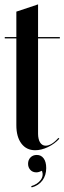

<svg xmlns="http://www.w3.org/2000/svg" viewBox="-20 -660 286 855"><path d="M136.7 9Q164 9 193.6 -5.1Q223.2 -19.2 244.2 -42.2L240 -46Q225.2 -29 210.8 -20.1Q196.3 -11.2 183.5 -11.2Q175.4 -11.2 169.1 -15Q162.8 -18.8 158.5 -25.6Q154.3 -32.4 151.9 -42.3Q149.5 -52.2 149.5 -64.2V-489.1H246.5V-495H149.5V-640.5L52.8 -608.2V-495H1.2V-489H52.8V-102.2Q52.8 -51 75.1 -21Q97.5 9 136.7 9ZM167 100.5Q175 123.2 160.8 142Q146.5 160.8 118.8 169L121.2 174.5Q136.2 170.8 148.4 162.8Q160.5 154.8 168.9 143.6Q177.2 132.5 181.5 118.5Q185.8 104.5 185.8 88.5Q185.8 60.8 174.5 45.4Q163.2 30 144 30Q126.5 30 115.8 41.1Q105 52.2 105 69.5Q105 85.5 115.1 96.5Q125.2 107.5 141.8 107.5Q148 107.5 153.9 105.6Q159.8 103.8 167 100.5Z"/></svg>

Font: Moniqa Black
Style: Regular
Weight: 900
Designer: Rajesh Rajput
Foundry: Rajesh Rajput
Version: Version 1.000